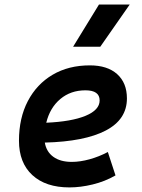

<svg xmlns="http://www.w3.org/2000/svg" viewBox="-20 -815 626 845"><path d="M295.9 -102.5Q332.5 -102.5 374.3 -114Q416 -125.5 454.6 -146L488.3 -43Q441.4 -16.1 387.9 -3.2Q334.5 9.8 285.6 9.8Q181.2 9.8 122.3 -44.4Q63.5 -98.6 63.5 -195.8Q63.5 -295.4 102.5 -370.1Q141.6 -444.8 211.7 -486.1Q281.7 -527.3 375.5 -527.3Q452.6 -527.3 495.6 -488.8Q538.6 -450.2 538.6 -381.8Q538.6 -289.1 445.3 -240.5Q352.1 -191.9 177.2 -187.5Q184.1 -147 214.8 -124.8Q245.6 -102.5 295.9 -102.5ZM183.6 -274.9Q294.9 -279.8 356.7 -305.4Q418.5 -331.1 418.5 -373Q418.5 -417.5 356 -417.5Q291 -417.5 245.4 -379.2Q199.7 -340.8 183.6 -274.9ZM301.8 -609.4 415.5 -794.9H550.8L421.4 -609.4Z"/></svg>

Font: Cascadia Mono NF SemiBold
Style: Italic
Weight: 600
Italic angle: -10°
Monospace: yes
Designer: Aaron Bell
Foundry: Saja Typeworks
Version: Version 2404.023; ttfautohint (v1.8.4)